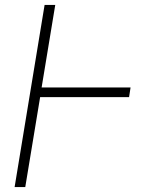

<svg xmlns="http://www.w3.org/2000/svg" viewBox="-20 -755 640 775"><path d="M39 0 160 -735H203L148 -402H507L501 -363H142L82 0Z"/></svg>

Font: Iosevka Extralight Extended
Style: Italic
Weight: 200
Width: 7
Italic angle: -9°
Monospace: yes
Designer: Belleve Invis
Foundry: Belleve Invis
Version: Version 32.5.0; ttfautohint (v1.8.4)